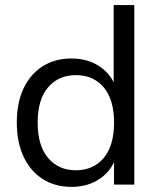

<svg xmlns="http://www.w3.org/2000/svg" viewBox="-20 -725 623 754"><path d="M261 8.9Q196.4 8.9 147.9 -21.8Q99.4 -52.5 72.7 -109.5Q46 -166.5 46 -243.4Q46 -321.3 72.4 -377.6Q98.9 -433.8 147.4 -464.6Q195.9 -495.3 261 -495.3Q326.7 -495.3 374.1 -462.1Q421.4 -428.9 437.4 -373H426.4V-705H507.4V0H427.8V-115.7H437.9Q422.4 -58.9 374.8 -25Q327.2 8.9 261 8.9ZM277.9 -56.4Q346.7 -56.4 387.3 -104.8Q427.9 -153.3 427.9 -243.4Q427.9 -334 387.3 -382Q346.7 -430 277.9 -430Q209.7 -430 168.8 -382Q127.9 -334 127.9 -243.4Q127.9 -153.3 168.8 -104.8Q209.7 -56.4 277.9 -56.4Z"/></svg>

Font: Nunito Sans 12pt ExtraLight
Style: Regular
Weight: 200
Designer: Vernon Adams
Foundry: Vernon Adams
Version: Version 3.101;gftools[0.9.27]